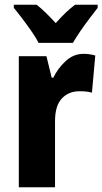

<svg xmlns="http://www.w3.org/2000/svg" viewBox="-20 -786 430 806"><path d="M331 -560Q355 -560 380 -553L366 -397Q356 -400 343.5 -401.5Q331 -403 314 -403Q268 -403 239.5 -372.5Q211 -342 211 -277V0H59V-550H175L197 -460H204Q222 -498 255 -529Q288 -560 331 -560ZM142 -606Q132 -626 113 -653.5Q94 -681 73.5 -708Q53 -735 38 -753V-766H134Q153 -751 172.5 -732Q192 -713 214 -689Q236 -714 255.5 -732.5Q275 -751 295 -766H390V-753Q375 -734 355 -707.5Q335 -681 316.5 -654Q298 -627 286 -606Z"/></svg>

Font: Noto Sans Hebrew Condensed ExtraBold
Style: Regular
Weight: 800
Width: 3
Designer: Monotype Design Team
Foundry: Monotype Imaging Inc.
Version: Version 2.004; ttfautohint (v1.8.4.7-5d5b)